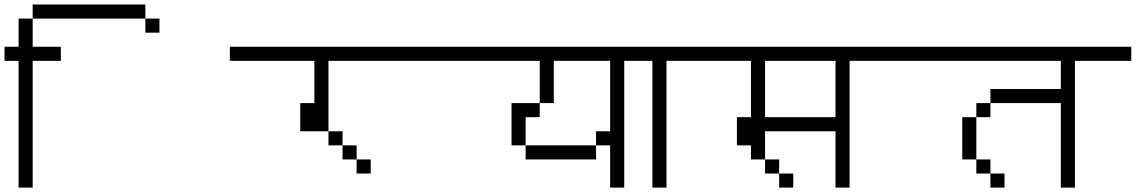

<svg xmlns="http://www.w3.org/2000/svg" viewBox="-1020 -895 5040 852"><path d="M-375 -812.5H-875V-875H-375ZM-1000 -687.5H-937.5V-812.5H-875V-687.5H-750V-625H-875V-62.5H-937.5V-625H-1000ZM-375 -812.5H-312.5V-750H-375Z M1000 -625H437.5V-312.5H312.5V-437.5H375V-625H0V-687.5H1000ZM437.5 -312.5H500V-250H437.5ZM500 -250H562.5V-187.5H500ZM562.5 -187.5H625V-125H562.5Z M2000 -625H1750V-62.5H1687.5V-250H1625V-312.5H1687.5V-625H1437.5V-437.5H1375V-625H1000V-687.5H2000ZM1250 -437.5H1375V-375H1312.5V-250H1250ZM1312.5 -250H1625V-187.5H1312.5Z M2000 -625H1937.5V-62.5H1875V-625H1750V-687.5H2000Z M3000 -625H2750V-62.5H2687.5V-312.5H2375V-187.5H2312.5V-250H2250V-375H2312.5V-625H2000V-687.5H3000ZM2375 -187.5H2437.5V-125H2375ZM2687.5 -375V-625H2375V-375ZM2437.5 -125H2500V-62.5H2437.5Z M4000 -625H3750V-62.5H3687.5V-437.5H3375V-500H3687.5V-625H3000V-687.5H4000ZM3250 -375H3312.5V-187.5H3250ZM3312.5 -187.5H3375V-125H3312.5ZM3312.5 -437.5H3375V-375H3312.5ZM3375 -125H3437.5V-62.5H3375Z"/></svg>

Font: ChillBitmapSE 16px
Style: Regular
Weight: 400
Designer: Designed by Warren2060
Foundry: ChillType
Version: Version 1.000